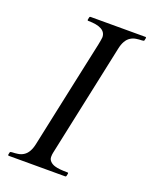

<svg xmlns="http://www.w3.org/2000/svg" viewBox="-131 -761 661 834"><g transform="rotate(20 199.0 -344.0)"><path d="M219.7 -622.6Q219.7 -668.9 136.7 -668.9Q133.8 -668.9 133.8 -672.9L136.2 -684.6Q137.2 -688.5 141.1 -688.5H395.5Q398.4 -688.5 398.4 -684.6L396 -672.9Q395 -668.9 384.5 -668.9Q374 -668.9 359.6 -666.7Q345.2 -664.6 334 -657.2Q309.6 -642.1 300.8 -599.1L189.9 -78.1Q188 -70.3 188 -58.6Q188 -46.9 196.8 -38.1Q205.6 -29.3 219.2 -25.4Q237.8 -19.5 278.8 -19.5Q281.7 -19.5 281.7 -15.6L279.3 -3.9Q277.8 0 274.9 0H13.2Q9.8 0 9.8 -3.9L12.2 -15.6Q14.2 -19.5 24.2 -19.5Q34.2 -19.5 48.6 -21.7Q63 -23.9 74.2 -31.2Q98.6 -46.4 107.4 -89.4Q128.4 -188 144.3 -262.7Q160.2 -337.4 172.1 -392.8Q184.1 -448.2 192.1 -486.1Q200.2 -523.9 205.6 -548.8Q210.9 -573.7 213.9 -587.4Q216.8 -601.1 217.8 -608.4Q219.7 -618.7 219.7 -622.6Z"/></g></svg>

Font: Cardo-Italic
Style: Italic
Weight: 400
Italic angle: -12°
Designer: David J. Perry
Foundry: David J. Perry
Version: Version 0.991